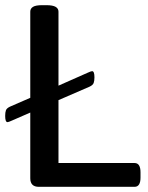

<svg xmlns="http://www.w3.org/2000/svg" viewBox="-20 -722 572 742"><path d="M130 0Q97 0 97 -33V-287L26 -256Q13 -250 9 -250Q0 -250 0 -274Q0 -288 3 -296Q6 -304 19 -310L97 -344V-677Q97 -689 107.5 -695.5Q118 -702 143 -702H159Q184 -702 195 -695.5Q206 -689 206 -677V-391L319 -441Q332 -447 336 -447Q345 -447 345 -423Q345 -410 342 -401.5Q339 -393 326 -387L206 -335V-92H500Q523 -92 523 -56V-36Q523 0 500 0Z"/></svg>

Font: Asap Semi Expanded Medium
Style: Regular
Weight: 500
Width: 6
Designer: Pablo Cosgaya
Foundry: Omnibus-Type
Version: Version 3.001; ttfautohint (v1.8.4.7-5d5b)